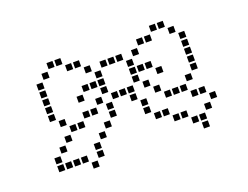

<svg xmlns="http://www.w3.org/2000/svg" viewBox="-83 -624 1058 818"><g transform="rotate(-20 446.5 -214.5)"><path d="M218.6 4.3V31.4H245.7V4.3ZM182.9 -31.4V-4.3H210V-31.4ZM147.1 -31.4V-4.3H174.3V-31.4ZM111.4 -31.4V-4.3H138.6V-31.4ZM75.7 -31.4V-4.3H102.9V-31.4ZM75.7 -67.1V-40H102.9V-67.1ZM111.4 -102.9V-75.7H138.6V-102.9ZM147.1 -138.6V-111.4H174.3V-138.6ZM182.9 -174.3V-147.1H210V-174.3ZM218.6 -174.3V-147.1H245.7V-174.3ZM147.1 -210V-182.9H174.3V-210ZM111.4 -245.7V-218.6H138.6V-245.7ZM111.4 -281.4V-254.3H138.6V-281.4ZM111.4 -317.1V-290H138.6V-317.1ZM111.4 -352.9V-325.7H138.6V-352.9ZM111.4 -388.6V-361.4H138.6V-388.6ZM147.1 -424.3V-397.1H174.3V-424.3ZM182.9 -460V-432.9H210V-460ZM218.6 -460V-432.9H245.7V-460ZM254.3 -424.3V-397.1H281.4V-424.3ZM290 -424.3V-397.1H317.1V-424.3ZM325.7 -388.6V-361.4H352.9V-388.6ZM361.4 -352.9V-325.7H388.6V-352.9ZM361.4 -317.1V-290H388.6V-317.1ZM361.4 -281.4V-254.3H388.6V-281.4ZM325.7 -317.1V-290H352.9V-317.1ZM290 -317.1V-290H317.1V-317.1ZM254.3 -281.4V-254.3H281.4V-281.4ZM325.7 -245.7V-218.6H352.9V-245.7ZM290 -210V-182.9H317.1V-210ZM254.3 -210V-182.9H281.4V-210ZM254.3 -31.4V-4.3H281.4V-31.4ZM254.3 -67.1V-40H281.4V-67.1ZM290 -102.9V-75.7H317.1V-102.9ZM325.7 -138.6V-111.4H352.9V-138.6ZM361.4 -210V-182.9H388.6V-210ZM361.4 -174.3V-147.1H388.6V-174.3ZM397.1 -245.7V-218.6H424.3V-245.7ZM432.9 -245.7V-218.6H460V-245.7ZM468.6 -245.7V-218.6H495.7V-245.7ZM468.6 -210V-182.9H495.7V-210ZM504.3 -174.3V-147.1H531.4V-174.3ZM504.3 -138.6V-111.4H531.4V-138.6ZM540 -102.9V-75.7H567.1V-102.9ZM575.7 -102.9V-75.7H602.9V-102.9ZM611.4 -67.1V-40H638.6V-67.1ZM647.1 -67.1V-40H674.3V-67.1ZM682.9 -31.4V-4.3H710V-31.4ZM718.6 -31.4V-4.3H745.7V-31.4ZM718.6 4.3V31.4H745.7V4.3ZM754.3 -67.1V-40H781.4V-67.1ZM790 -102.9V-75.7H817.1V-102.9ZM754.3 -138.6V-111.4H781.4V-138.6ZM718.6 -138.6V-111.4H745.7V-138.6ZM682.9 -174.3V-147.1H710V-174.3ZM647.1 -174.3V-147.1H674.3V-174.3ZM611.4 -174.3V-147.1H638.6V-174.3ZM575.7 -210V-182.9H602.9V-210ZM540 -245.7V-218.6H567.1V-245.7ZM504.3 -281.4V-254.3H531.4V-281.4ZM504.3 -317.1V-290H531.4V-317.1ZM504.3 -352.9V-325.7H531.4V-352.9ZM468.6 -388.6V-361.4H495.7V-388.6ZM432.9 -388.6V-361.4H460V-388.6ZM397.1 -388.6V-361.4H424.3V-388.6ZM540 -388.6V-361.4H567.1V-388.6ZM540 -317.1V-290H567.1V-317.1ZM575.7 -317.1V-290H602.9V-317.1ZM611.4 -281.4V-254.3H638.6V-281.4ZM575.7 -424.3V-397.1H602.9V-424.3ZM611.4 -424.3V-397.1H638.6V-424.3ZM647.1 -460V-432.9H674.3V-460ZM682.9 -460V-432.9H710V-460ZM718.6 -424.3V-397.1H745.7V-424.3ZM754.3 -388.6V-361.4H781.4V-388.6ZM754.3 -352.9V-325.7H781.4V-352.9ZM754.3 -317.1V-290H781.4V-317.1ZM754.3 -281.4V-254.3H781.4V-281.4ZM754.3 -245.7V-218.6H781.4V-245.7ZM718.6 -210V-182.9H745.7V-210Z"/></g></svg>

Font: Gossip Icons Med Square
Style: Regular
Weight: 400
Designer: Deborah Khodanovich
Version: Version 1.001;Glyphs 3.3.1 (3343)